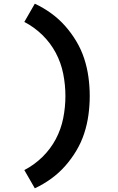

<svg xmlns="http://www.w3.org/2000/svg" viewBox="-20 -861 640 1042"><path d="M169 161 112 62Q166 34 210 -9Q254 -52 282.5 -105.5Q311 -159 323 -219Q335 -279 335 -340Q335 -401 323 -461Q311 -521 282.5 -574.5Q254 -628 210 -671Q166 -714 112 -742L169 -841Q216 -819 258 -788.5Q300 -758 334 -719.5Q368 -681 394.5 -636.5Q421 -592 437 -543Q453 -494 460 -442.5Q467 -391 467 -340Q467 -289 460 -237.5Q453 -186 437 -137Q421 -88 394.5 -43.5Q368 1 334 39.5Q300 78 258 108.5Q216 139 169 161Z"/></svg>

Font: Iosevka Aile Extrabold
Style: Regular
Weight: 800
Designer: Belleve Invis
Foundry: Belleve Invis
Version: Version 27.3.5; ttfautohint (v1.8.4)